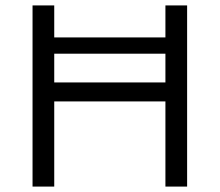

<svg xmlns="http://www.w3.org/2000/svg" viewBox="-20 -688 810 708"><path d="M670 -668V0H590V-314H180V0H100V-668H180V-550H590V-668ZM590 -384V-490H180V-384Z"/></svg>

Font: Madhuban Light
Style: Regular
Weight: 300
Designer: jaikishan Patel
Foundry: MagicType
Version: Version 1.000